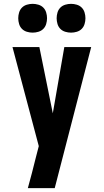

<svg xmlns="http://www.w3.org/2000/svg" viewBox="-20 -980 540 1000"><path d="M125 0Q136 -40 146.5 -80Q157 -120 167 -161L182 -219L45 -735H185L255 -390L315 -735H455L265 0ZM350 -810Q335 -810 320 -814.5Q305 -819 294.5 -829.5Q284 -840 279.5 -855Q275 -870 275 -885Q275 -900 279.5 -915Q284 -930 294.5 -940.5Q305 -951 320 -955.5Q335 -960 350 -960Q365 -960 380 -955.5Q395 -951 405.5 -940.5Q416 -930 420.5 -915Q425 -900 425 -885Q425 -870 420.5 -855Q416 -840 405.5 -829.5Q395 -819 380 -814.5Q365 -810 350 -810ZM150 -810Q135 -810 120 -814.5Q105 -819 94.5 -829.5Q84 -840 79.5 -855Q75 -870 75 -885Q75 -900 79.5 -915Q84 -930 94.5 -940.5Q105 -951 120 -955.5Q135 -960 150 -960Q165 -960 180 -955.5Q195 -951 205.5 -940.5Q216 -930 220.5 -915Q225 -900 225 -885Q225 -870 220.5 -855Q216 -840 205.5 -829.5Q195 -819 180 -814.5Q165 -810 150 -810Z"/></svg>

Font: Iosevka Heavy
Style: Regular
Weight: 900
Monospace: yes
Designer: Belleve Invis
Foundry: Belleve Invis
Version: Version 32.5.0; ttfautohint (v1.8.4)